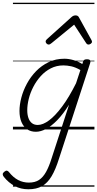

<svg xmlns="http://www.w3.org/2000/svg" viewBox="-95 -950 713 1409"><path d="M113 439Q57 439 12.5 415Q-32 391 -66 349Q-75 338 -75 328.5Q-75 319 -63 310Q-52 301 -44 302.5Q-36 304 -29 313Q2 352 38 371Q74 390 117 390Q162 390 191.5 370.5Q221 351 243 311.5Q265 272 284 211L412 -182Q368 -112 325 -68Q282 -24 242.5 -3.5Q203 17 168 17Q131 17 104 -1.5Q77 -20 62.5 -54.5Q48 -89 48 -136Q48 -181 61.5 -233Q75 -285 102.5 -336Q130 -387 170 -428Q210 -469 262 -494Q314 -519 378 -519Q409 -519 444 -509Q479 -499 509 -480L514 -496Q517 -507 523.5 -511Q530 -515 543 -515Q561 -515 566 -507.5Q571 -500 567 -488L338 214Q313 294 283.5 343.5Q254 393 213.5 416Q173 439 113 439ZM182 -33Q220 -33 265.5 -67Q311 -101 361.5 -169Q412 -237 463 -339L495 -436Q458 -457 427.5 -463.5Q397 -470 370 -470Q320 -470 278 -448.5Q236 -427 204 -391.5Q172 -356 149.5 -312.5Q127 -269 116 -224.5Q105 -180 105 -141Q105 -109 113.5 -84.5Q122 -60 139 -46.5Q156 -33 182 -33ZM262 -623Q254 -623 247 -630Q240 -637 240 -645Q240 -650 242.5 -654Q245 -658 249 -662L430 -825Q438 -832 445 -834.5Q452 -837 460 -837Q467 -837 473.5 -834Q480 -831 484 -823L574 -660Q577 -655 578.5 -651Q580 -647 580 -644Q580 -635 571 -629Q562 -623 555 -623Q549 -623 544.5 -626Q540 -629 537 -634L449 -769L284 -634Q277 -629 272.5 -626Q268 -623 262 -623ZM0 410H598V420H0ZM0 -20H598V0H0ZM0 -505H598V-500H0ZM0 -930H598V-920H0Z"/></svg>

Font: Playwrite DE LA Guides
Style: Regular
Weight: 400
Designer: Veronika Burian, José Scaglione
Foundry: TypeTogether
Version: Version 1.003